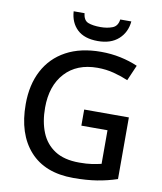

<svg xmlns="http://www.w3.org/2000/svg" viewBox="-99 -1003 924 1092"><g transform="rotate(10 363.5 -457.0)"><path d="M393 -384H651V-28Q594 -9 534.5 0.5Q475 10 399 10Q235 10 147.5 -87.5Q60 -185 60 -357Q60 -469 103.5 -551.5Q147 -634 230 -679Q313 -724 431 -724Q490 -724 544 -712.5Q598 -701 644 -681L605 -591Q568 -607 522.5 -619Q477 -631 427 -631Q308 -631 240 -557Q172 -483 172 -356Q172 -275 197 -213.5Q222 -152 276 -117Q330 -82 417 -82Q460 -82 489.5 -86.5Q519 -91 544 -97V-291H393ZM570 -924Q564 -860 520 -820.5Q476 -781 401 -781Q323 -781 282 -820Q241 -859 237 -924H300Q304 -883 331 -872.5Q358 -862 403 -862Q441 -862 471 -873.5Q501 -885 506 -924Z"/></g></svg>

Font: Noto Sans Medium
Style: Regular
Weight: 500
Designer: Monotype Design Team
Foundry: Monotype Imaging Inc.
Version: Version 2.007